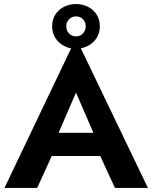

<svg xmlns="http://www.w3.org/2000/svg" viewBox="-20 -930 752 950"><path d="M238 -800Q238 -833 254 -858Q270 -883 297 -896.5Q324 -910 356 -910Q388 -910 415 -896.5Q442 -883 458 -858Q474 -833 474 -800Q474 -767 458 -742Q442 -717 415 -703Q399 -695 380 -691L712 0H549L476 -158H236L164 0H2L332 -691Q313 -694 297 -703Q270 -717 254 -742Q238 -767 238 -800ZM308 -800Q308 -777 322.5 -763.5Q337 -750 356 -750Q369 -750 379.5 -756Q390 -762 397 -773.5Q404 -785 404 -800Q404 -823 389.5 -836Q375 -849 356 -849Q344 -849 333 -843Q322 -837 315 -826.5Q308 -816 308 -800ZM270 -273H442L356 -472Z"/></svg>

Font: Venryn Sans SemiBold
Style: Regular
Weight: 600
Designer: Owen Earl, indestructible type* (font) & Cristiano Sobral (main changes)
Version: Version 3.60;October 28, 2020;FontCreator 13.0.0.2681 64-bit